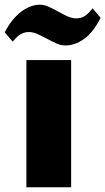

<svg xmlns="http://www.w3.org/2000/svg" viewBox="-69 -795 447 815"><path d="M-49 -658Q-17 -718 22.5 -746.5Q62 -775 100 -775Q119 -775 138.5 -766Q158 -757 177.5 -746Q197 -735 216.5 -726Q236 -717 256 -717Q273 -717 289 -726Q305 -735 324 -760L358 -719Q326 -656 287 -629Q248 -602 209 -602Q189 -602 169.5 -611Q150 -620 130.5 -630.5Q111 -641 91.5 -650Q72 -659 53 -659Q36 -659 20 -650.5Q4 -642 -15 -618ZM43 -540H233V0H43Z"/></svg>

Font: Encode Sans Compressed
Style: Black
Weight: 900
Designer: Pablo Impallari, Andres Torresi
Foundry: Pablo Impallari, Andres Torresi
Version: Version 1.000; ttfautohint (v1.00) -l 8 -r 50 -G 200 -x 14 -